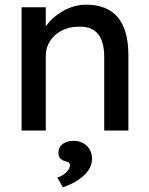

<svg xmlns="http://www.w3.org/2000/svg" viewBox="-20 -556 635 818"><path d="M72 0V-525H175V-443Q201 -482 248.5 -509Q296 -536 347 -536Q527 -536 527 -320V0H424V-313Q424 -448 313 -442Q274 -442 242.5 -425.5Q211 -409 193 -381Q175 -353 175 -318V0ZM248 242 224 200Q245 195 261.5 179Q278 163 278 148Q278 142 274.5 138Q271 134 259 131Q241 126 235 117Q229 108 229 93Q229 71 247 57.5Q265 44 294 44Q327 44 349.5 65Q372 86 372 121Q372 159 338 191Q304 223 248 242Z"/></svg>

Font: Lexend
Style: Regular
Weight: 400
Designer: Bonnie Shaver-Troup, Thomas Jockin
Foundry: Lexend
Version: Version 1.007; ttfautohint (v1.8.3)